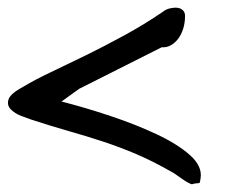

<svg xmlns="http://www.w3.org/2000/svg" viewBox="-24 -480 579 494"><path d="M395 -449.7Q402.8 -456.1 413.3 -458.5Q423.8 -460.9 432.4 -460Q440.9 -459 446.5 -453.6Q452.1 -448.2 452.1 -439Q452.1 -421.4 447.3 -406Q442.4 -390.6 434.3 -380.1Q426.3 -369.6 415.5 -363.5Q404.8 -357.4 392.1 -358.4L179.7 -251.5L134.3 -218.8Q195.8 -203.1 260.7 -181.4Q325.7 -159.7 379.2 -134.5Q432.6 -109.4 464.6 -81.1Q496.6 -52.7 492.2 -22Q490.7 -14.6 490.5 -12Q490.2 -9.3 488 -8.8Q485.8 -8.3 481.7 -8.3Q477.5 -8.3 469.7 -5.9Q467.8 -5.9 460.4 -9.8Q453.1 -13.7 444.8 -19.5Q436.5 -25.4 428.5 -31Q420.4 -36.6 416 -38.6Q369.1 -65.4 326.7 -83.5Q284.2 -101.6 241.2 -115.7Q198.2 -129.9 153.3 -142.6Q108.4 -155.3 56.2 -172.4Q47.4 -175.3 30.8 -181.6Q14.2 -188 3.7 -198.7Q-6.8 -209.5 -2 -224.4Q2.9 -239.3 36.6 -257.3Q65.9 -274.9 107.7 -294.7Q149.4 -314.5 197.3 -337.9Q245.1 -361.3 296.1 -389.2Q347.2 -417 395 -449.7Z"/></svg>

Font: AKL 022
Style: Regular
Weight: 400
Designer: AKL
Foundry: AKL
Version: Version 2.053;August 19, 2024;FontCreator 13.0.0.2675 64-bit